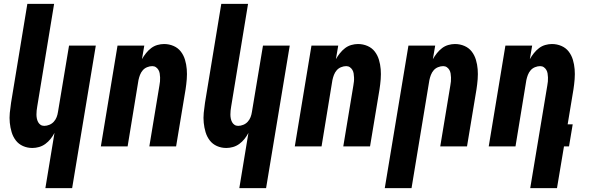

<svg xmlns="http://www.w3.org/2000/svg" viewBox="-20 -755 3040 990"><path d="M214 215 261 -70Q253 -54 241 -39Q229 -24 214 -13Q199 -2 181.5 3Q164 8 147 8Q121 8 98.5 -2Q76 -12 61.5 -31Q47 -50 40 -73.5Q33 -97 30.5 -122Q28 -147 30.5 -173Q33 -199 37 -225L121 -735H259L172 -206Q170 -195 169 -185Q168 -175 168 -164.5Q168 -154 170 -144Q172 -134 176.5 -125.5Q181 -117 189 -111.5Q197 -106 208 -106Q221 -106 234.5 -111.5Q248 -117 257.5 -127.5Q267 -138 272 -151Q277 -164 279 -178L336 -520H474L352 215Z M500 0 586 -520H724L712 -450Q721 -466 733 -481Q745 -496 759.5 -507Q774 -518 791.5 -523Q809 -528 826 -528Q852 -528 875 -518Q898 -508 912.5 -489Q927 -470 934 -446.5Q941 -423 943 -398Q945 -373 943 -347Q941 -321 937 -295L888 0H750L802 -314Q804 -325 805 -335Q806 -345 805.5 -355.5Q805 -366 803.5 -376Q802 -386 797 -394.5Q792 -403 784 -408.5Q776 -414 765 -414Q752 -414 738.5 -408.5Q725 -403 716 -392.5Q707 -382 702 -369Q697 -356 694 -342L638 0Z M1214 215 1261 -70Q1253 -54 1241 -39Q1229 -24 1214 -13Q1199 -2 1181.5 3Q1164 8 1147 8Q1121 8 1098.5 -2Q1076 -12 1061.5 -31Q1047 -50 1040 -73.5Q1033 -97 1030.5 -122Q1028 -147 1030.5 -173Q1033 -199 1037 -225L1121 -735H1259L1172 -206Q1170 -195 1169 -185Q1168 -175 1168 -164.5Q1168 -154 1170 -144Q1172 -134 1176.5 -125.5Q1181 -117 1189 -111.5Q1197 -106 1208 -106Q1221 -106 1234.5 -111.5Q1248 -117 1257.5 -127.5Q1267 -138 1272 -151Q1277 -164 1279 -178L1336 -520H1474L1352 215Z M1500 0 1586 -520H1724L1712 -450Q1721 -466 1733 -481Q1745 -496 1759.5 -507Q1774 -518 1791.5 -523Q1809 -528 1826 -528Q1852 -528 1875 -518Q1898 -508 1912.5 -489Q1927 -470 1934 -446.5Q1941 -423 1943 -398Q1945 -373 1943 -347Q1941 -321 1937 -295L1888 0H1750L1802 -314Q1804 -325 1805 -335Q1806 -345 1805.5 -355.5Q1805 -366 1803.5 -376Q1802 -386 1797 -394.5Q1792 -403 1784 -408.5Q1776 -414 1765 -414Q1752 -414 1738.5 -408.5Q1725 -403 1716 -392.5Q1707 -382 1702 -369Q1697 -356 1694 -342L1638 0Z M1964 215 2086 -520H2224L2212 -450Q2221 -466 2233 -481Q2245 -496 2259.5 -507Q2274 -518 2291.5 -523Q2309 -528 2326 -528Q2352 -528 2375 -518Q2398 -508 2412.5 -489Q2427 -470 2434 -446.5Q2441 -423 2443 -398Q2445 -373 2443 -347Q2441 -321 2437 -295L2388 0H2250L2302 -314Q2304 -325 2305 -335Q2306 -345 2305.5 -355.5Q2305 -366 2303.5 -376Q2302 -386 2297 -394.5Q2292 -403 2284 -408.5Q2276 -414 2265 -414Q2252 -414 2238.5 -408.5Q2225 -403 2216 -392.5Q2207 -382 2202 -369Q2197 -356 2194 -342L2102 215Z M2714 215 2802 -314Q2804 -325 2805 -335Q2806 -345 2805.5 -355.5Q2805 -366 2803.5 -376Q2802 -386 2797 -394.5Q2792 -403 2784 -408.5Q2776 -414 2765 -414Q2752 -414 2738.5 -408.5Q2725 -403 2716 -392.5Q2707 -382 2702 -369Q2697 -356 2694 -342L2638 0H2500L2586 -520H2724L2712 -450Q2721 -466 2733 -481Q2745 -496 2759.5 -507Q2774 -518 2791.5 -523Q2809 -528 2826 -528Q2852 -528 2875 -518Q2898 -508 2912.5 -489Q2927 -470 2934 -446.5Q2941 -423 2943 -398Q2945 -373 2943 -347Q2941 -321 2937 -295L2907 -114H2933L2914 0H2888L2852 215Z"/></svg>

Font: Iosevka Heavy Oblique
Style: Regular
Weight: 900
Italic angle: -9°
Monospace: yes
Designer: Belleve Invis
Foundry: Belleve Invis
Version: Version 32.5.0; ttfautohint (v1.8.4)